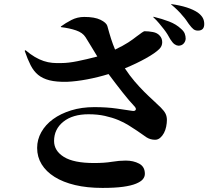

<svg xmlns="http://www.w3.org/2000/svg" viewBox="-20 -865 1040 941"><path d="M874 -789Q854 -814 818 -844L819 -845Q906 -833 950 -803Q967 -790 974 -777Q981 -764 981 -747Q981 -715 950 -715Q937 -715 928 -722Q919 -729 905 -748Q899 -757 892 -767Q885 -777 874 -789ZM783 -722Q772 -736 760 -750.5Q748 -765 731 -781L732 -783Q774 -773 809 -759.5Q844 -746 867 -724Q881 -712 885.5 -700Q890 -688 890 -675Q889 -661 879.5 -651Q870 -641 854 -641Q844 -642 835 -648.5Q826 -655 815 -672Q809 -683 801.5 -695.5Q794 -708 783 -722ZM399 -683Q385 -705 353 -716Q321 -727 279 -732L278 -735Q301 -752 330 -767Q359 -782 393 -782Q444 -782 472.5 -768Q501 -754 506 -738Q516 -701 524.5 -674.5Q533 -648 544 -622Q584 -641 608.5 -657Q633 -673 649 -686Q657 -692 663.5 -696.5Q670 -701 675 -705Q680 -709 683 -710Q686 -711 688 -712Q708 -712 729.5 -708Q751 -704 763 -690Q775 -677 775 -658Q775 -639 761 -625Q741 -605 695.5 -579.5Q650 -554 592 -530Q616 -494 639.5 -466.5Q663 -439 686 -416Q709 -393 730 -374Q751 -355 768 -338Q785 -321 791.5 -307.5Q798 -294 798 -277Q798 -262 794.5 -244.5Q791 -227 783.5 -213Q776 -199 765 -189.5Q754 -180 740 -180Q717 -180 698 -192Q687 -199 676.5 -207Q666 -215 652 -224Q634 -236 611 -250.5Q588 -265 559 -277Q530 -289 494 -297Q458 -305 414 -305Q336 -305 290.5 -268.5Q245 -232 245 -174Q245 -126 293 -96Q341 -66 441 -66Q492 -66 528 -72Q564 -78 596 -78Q634 -78 662 -63Q690 -48 690 -13Q690 1 680.5 13Q671 25 647 35Q623 45 583 50.5Q543 56 482 56Q407 56 348 42Q289 28 247.5 2Q206 -24 184 -60Q162 -96 162 -140Q162 -181 182.5 -217.5Q203 -254 240 -281Q277 -308 328.5 -324Q380 -340 442 -340Q503 -340 551.5 -333Q600 -326 626 -322Q641 -319 645 -326.5Q649 -334 637 -346Q614 -370 580.5 -412.5Q547 -455 512 -502Q460 -486 407 -476Q354 -466 308 -464Q256 -463 222.5 -471.5Q189 -480 167 -498Q145 -516 130 -545.5Q115 -575 101 -616L105 -619Q130 -598 151.5 -585.5Q173 -573 194 -566Q215 -559 236.5 -557Q258 -555 282 -556Q314 -556 359 -565Q404 -574 457 -588Q437 -620 423 -644Q409 -668 399 -683Z"/></svg>

Font: XinYuGongZhangJiaSongA
Style: Regular
Weight: 900
Designer: XinYuGong
Foundry: Adobe Systems Incorporated
Version: Version 1.00